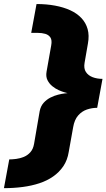

<svg xmlns="http://www.w3.org/2000/svg" viewBox="-77 -742 540 975"><path d="M-57 213.5Q-7.5 213.5 38.2 207.5Q84 201.5 123.2 188.5Q162.5 175.5 193.2 154Q224 132.5 244.8 101.8Q265.5 71 272 29.5L294.5 -96Q301 -134 319.8 -155.5Q338.5 -177 364.2 -185.8Q390 -194.5 416.5 -194.5L443.5 -341.5Q416 -341.5 393.5 -350Q371 -358.5 359.2 -376.5Q347.5 -394.5 352.5 -423L369.5 -521Q377 -562 368 -594.2Q359 -626.5 336.2 -650.5Q313.5 -674.5 279.5 -690Q245.5 -705.5 202.2 -713.5Q159 -721.5 108.5 -721.5L81.5 -575Q97 -575 116.2 -575Q135.5 -575 152.5 -570.2Q169.5 -565.5 178.8 -552Q188 -538.5 183 -511L159.5 -378.5Q155 -353.5 164 -335.2Q173 -317 188.8 -304.2Q204.5 -291.5 221.5 -284Q238.5 -276.5 251.5 -273Q264.5 -269.5 266 -269Q264.5 -269 251 -267.5Q237.5 -266 218.2 -261.2Q199 -256.5 179.2 -246.5Q159.5 -236.5 144.5 -219.8Q129.5 -203 124.5 -177.5L96 -11.5Q91.5 15 77.2 31Q63 47 43.8 54.8Q24.5 62.5 5 65Q-14.5 67.5 -30 67.5Z"/></svg>

Font: Anybody Black
Style: Italic
Weight: 900
Italic angle: -10°
Designer: Tyler Finck
Foundry: Etcetera Type Company
Version: Version 1.113;gftools[0.9.25]